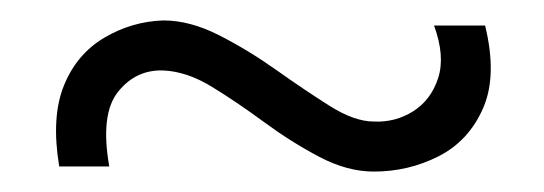

<svg xmlns="http://www.w3.org/2000/svg" viewBox="-20 -380 533 188"><path d="M87 -217H38Q30 -265 42.5 -296Q55 -327 82 -343Q109 -359 140 -360Q166 -360 194.5 -345.5Q223 -331 250.5 -311.5Q278 -292 302.5 -276.5Q327 -261 346 -261Q367 -260 384.5 -271Q402 -282 409 -303.5Q416 -325 405 -355H455Q467 -306 453 -274Q439 -242 409.5 -227Q380 -212 346 -212Q320 -212 292.5 -226.5Q265 -241 238.5 -260.5Q212 -280 187.5 -295Q163 -310 140 -311Q113 -312 95.5 -290Q78 -268 87 -217Z"/></svg>

Font: Cinzel Eorzea
Style: Regular
Weight: 500
Designer: Natanael Gama
Version: Version 2.000